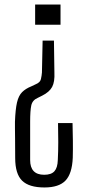

<svg xmlns="http://www.w3.org/2000/svg" viewBox="-20 -620 388 847"><path d="M218 -441 220 -300Q222 -259 210 -236.5Q198 -214 166 -198L146 -188Q123 -178 118 -155Q113 -132 113 -83V86Q113 151 175 151Q206 151 220 135.5Q234 120 235 86Q237 48 237 7Q237 -34 236 -77H300Q301 -38 301.5 1Q302 40 301 76Q298 146 269 176.5Q240 207 176 207Q108 207 77.5 177Q47 147 47 77Q47 22 46.5 -8Q46 -38 46 -54.5Q46 -71 46 -83Q48 -138 55 -168Q62 -198 77.5 -213.5Q93 -229 118 -239L137 -248Q157 -256 160.5 -271Q164 -286 165 -300L168 -441ZM247 -600V-511H135V-600Z"/></svg>

Font: Big Shoulders Display
Style: Regular
Weight: 400
Designer: Patric King
Foundry: XO Type Co
Version: Version 1.000; ttfautohint (v1.8.2)